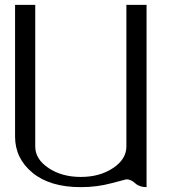

<svg xmlns="http://www.w3.org/2000/svg" viewBox="-20 -770 706 790"><path d="M583 0Q553.7 0 536.1 -16.1Q518.6 -32.2 500 -32.2Q498 -32.2 438.5 -16.1Q378.9 0 312.5 0Q185.5 0 113.8 -59.1Q42 -118.2 42 -208V-750H125V-167Q125 -115.2 179.7 -78.6Q234.4 -42 312.5 -42Q390.6 -42 445.3 -78.6Q500 -115.2 500 -167V-750H583Z"/></svg>

Font: okolaks
Style: Regular
Weight: 500
Version: Version 000.6.0